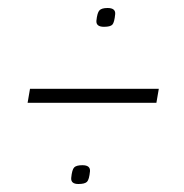

<svg xmlns="http://www.w3.org/2000/svg" viewBox="-20 -532 460 480"><path d="M221 -480Q223 -500 228.5 -506Q234 -512 249 -512Q269 -512 268 -497Q266 -476 261 -470.5Q256 -465 240 -465Q220 -465 221 -480ZM49 -275 55 -310H377L371 -275ZM158 -87Q160 -108 165.5 -113.5Q171 -119 186 -119Q206 -119 205 -104Q203 -83 197.5 -77.5Q192 -72 176 -72Q157 -72 158 -87Z"/></svg>

Font: Georama ExtraLight
Style: Italic
Weight: 200
Italic angle: -9°
Designer: Jean-Baptiste Levee
Foundry: Production Type
Version: Version 1.000